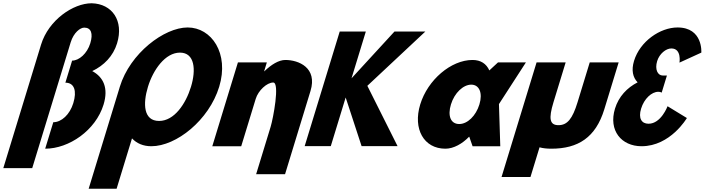

<svg xmlns="http://www.w3.org/2000/svg" viewBox="-28 -895 4312 1175"><path d="M248.5 15C394.3 15 557.5 -97 605.8 -255C636.7 -356 605.2 -423 536.5 -460C607.9 -494 664.3 -551 688.5 -630C730.7 -768 658.5 -872 533 -875C419.6 -875 269.1 -772 223.3 -622L173.8 -460L132.5 -325L-7.8 134H169.2L404.6 -636C422.6 -695 462.7 -726 487.5 -726C529.8 -726 542.8 -690 524.5 -630C505.2 -567 455.6 -524 413.3 -524L372.1 -389C427.5 -389 443.2 -338 420.6 -264C399.2 -194 348.4 -147 298.1 -147Z M877.5 -363.9C909.4 -468.5 983.5 -573 1073.4 -573C1163.8 -573 1172.8 -468.5 1140.8 -363.9C1108.8 -259.4 1038.5 -154.8 945.5 -154.8C850.1 -154.8 845.5 -259.4 877.5 -363.9ZM705.2 -363.9C703.9 -359.8 702.7 -355.7 701.6 -351.7L514.6 260H685.6L779.8 -48.1C808.5 -17.5 848.3 -0.1 898.2 -0.1C1050.8 -0.1 1250.7 -159.1 1313.4 -363.9C1376 -568.8 1266.2 -726.9 1120.4 -726.9C976.8 -726.9 767.8 -568.8 705.2 -363.9Z M1271.2 0H1448.2L1536.9 -290C1552.4 -341 1605.3 -390 1644 -390C1685.5 -390 1643.8 -170 1628.2 -119L1539.5 171H1716.5L1872.1 -338C1915.9 -481 1799.2 -528 1718.2 -528C1677.4 -528 1631.4 -499 1590 -459H1588.5L1605 -513H1428Z M2404.9 -0.9 2220.1 -369.8 2575.1 -702.1H2386.2L2123.2 -415.7L2210.8 -702.1H2051L1836.6 -0.9H1996.4L2087.4 -298.4L2184.8 -0.9Z M2543.7 -256C2497.8 -106 2565.8 15 2697.7 15C2748.7 15 2801.9 -16 2842.5 -58H2843.9L2864.1 0H3033.6L3025.5 -258L3190.4 -513H3019.5L2966.6 -464C2948.5 -505 2914 -528 2863.7 -528C2731.8 -528 2589.5 -406 2543.7 -256ZM2731.7 -256C2753.4 -327 2807.3 -377 2856.2 -377C2904.3 -377 2927.6 -327 2905.9 -256C2884.5 -186 2832.8 -136 2782.5 -136C2730 -136 2710.3 -186 2731.7 -256Z M3433.7 -513H3255.7L3041.4 188H3218.4L3273.9 6.6C3294.2 12.3 3318.1 15 3345.9 15C3510.5 15 3617.6 -54 3670.2 -226L3758 -513H3581L3506.4 -269C3475.5 -168 3443.9 -129 3389.9 -129C3336 -129 3328.2 -168 3359.1 -269Z M4130.2 -511.8C4130.2 -511.8 4145 -598.5 4080.5 -598.5C4047.7 -598.5 4007.4 -566.2 3993.7 -521.2C3978.1 -470.2 3997 -432.8 4028 -432.8H4053.4L4021.4 -328.2C4021.4 -328.2 4013.1 -333.3 4000.7 -333.3C3959.8 -333.3 3913.9 -290.8 3895.5 -230.5C3877.3 -171 3898.2 -137.8 3940.9 -137.8C4017.7 -137.8 4057.3 -244.9 4057.3 -244.9L4175.6 -172.7C4175.6 -172.7 4075.2 -0.1 3898.2 -0.1C3774.9 -0.1 3694.6 -96.2 3735.7 -230.5C3758.3 -304.4 3809.5 -358 3874.1 -391.1C3844.9 -420.9 3834.6 -465.1 3852.3 -522.9C3888.7 -641.9 4011.6 -726.9 4118.5 -726.9C4275.3 -726.9 4264 -573 4264 -573Z"/></svg>

Font: Hussar
Style: BdSuprConOblThree
Weight: 700
Foundry: Cannot Into Space Fonts
Version: Version 2.00